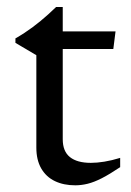

<svg xmlns="http://www.w3.org/2000/svg" viewBox="-20 -532 382 560"><path d="M163 -126Q163 -90.5 184 -73.8Q205 -57 245 -57Q263 -57 284.5 -60.5Q306 -64 330.5 -71.5V-44.5Q300 -24 277 -12.2Q254 -0.5 235.5 4Q217 8.5 199.5 8.5Q165.5 8.5 140 -3.8Q114.5 -16 100.2 -40.8Q86 -65.5 86 -101.5V-371L25 -407V-420Q39 -428 51.5 -436.2Q64 -444.5 75.8 -453.2Q87.5 -462 98.5 -471Q109.5 -480 120.8 -490.2Q132 -500.5 143.5 -511.5H163V-425ZM133 -389 133.5 -440.5H317L310.5 -389Z"/></svg>

Font: Newsreader 16pt 16pt
Style: Regular
Weight: 400
Version: Version 1.003